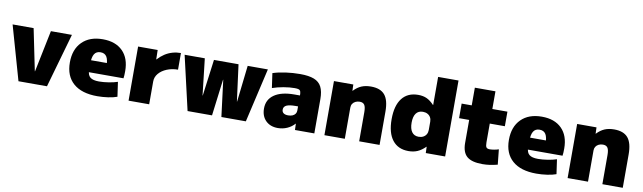

<svg xmlns="http://www.w3.org/2000/svg" viewBox="-42 -1269 6086 1817"><g transform="rotate(10 3001.0 -360.0)"><path d="M152 0 4 -520H206L288 -120H290L372 -520H574L426 0Z M910 10Q760 10 680 -60Q600 -130 600 -260Q600 -386 672 -458Q744 -530 870 -530Q993 -530 1061.5 -461.5Q1130 -393 1130 -270Q1130 -252 1129 -230Q1128 -208 1126 -200H710V-315H971L948 -280Q948 -345 929.5 -375Q911 -405 870 -405Q830 -405 811 -375Q792 -345 792 -280V-220Q792 -172 818 -151Q844 -130 902 -130Q945 -130 995 -138Q1045 -146 1080 -158L1100 -18Q1065 -5 1013.5 2.5Q962 10 910 10Z M1210 0V-520H1398L1400 -430H1402Q1432 -463 1466.5 -485.5Q1501 -508 1540 -519Q1579 -530 1620 -530V-370Q1562 -370 1513.5 -350Q1465 -330 1436.5 -296Q1408 -262 1408 -220V0Z M1777 0 1657 -520H1851L1891 -170H1893L1939 -520H2175L2221 -170H2223L2263 -520H2457L2337 0H2102L2058 -350H2056L2012 0Z M2645 10Q2572 10 2528.5 -33.5Q2485 -77 2485 -150Q2485 -236 2553 -283Q2621 -330 2745 -330H2799Q2799 -355 2794.5 -368Q2790 -381 2777 -385.5Q2764 -390 2739 -390Q2690 -390 2632 -380Q2574 -370 2525 -353L2505 -493Q2559 -511 2628 -520.5Q2697 -530 2766 -530Q2850 -530 2900 -510.5Q2950 -491 2972.5 -447Q2995 -403 2995 -330V0H2809L2807 -60H2805Q2776 -27 2734 -8.5Q2692 10 2645 10ZM2721 -125Q2745 -125 2762.5 -132.5Q2780 -140 2789.5 -153.5Q2799 -167 2799 -185V-225H2775Q2716 -225 2688.5 -212Q2661 -199 2661 -170Q2661 -148 2676.5 -136.5Q2692 -125 2721 -125Z M3092 0V-520H3278L3280 -460H3282Q3317 -497 3356 -513.5Q3395 -530 3447 -530Q3538 -530 3580 -480Q3622 -430 3622 -320V0H3426V-280Q3426 -329 3412.5 -349.5Q3399 -370 3367 -370Q3344 -370 3326 -361Q3308 -352 3298 -336.5Q3288 -321 3288 -300V0Z M3901 10Q3800 10 3746 -59.5Q3692 -129 3692 -260Q3692 -391 3746 -460.5Q3800 -530 3901 -530Q3948 -530 3983 -514Q4018 -498 4054 -460H4056V-730H4252V0H4066L4064 -60H4062Q4025 -23 3987 -6.5Q3949 10 3901 10ZM3972 -140Q3997 -140 4016 -150Q4035 -160 4045.5 -178Q4056 -196 4056 -220V-300Q4056 -324 4045.5 -342Q4035 -360 4016 -370Q3997 -380 3972 -380Q3929 -380 3906.5 -349.5Q3884 -319 3884 -260Q3884 -202 3906.5 -171Q3929 -140 3972 -140Z M4611 10Q4508 10 4462 -29.5Q4416 -69 4416 -160V-380H4319V-520H4416V-690H4614V-520H4759V-380H4614V-200Q4614 -165 4622.5 -152.5Q4631 -140 4656 -140Q4673 -140 4697 -144Q4721 -148 4741 -155L4756 -10Q4716 0 4682 5Q4648 10 4611 10Z M5129 10Q4979 10 4899 -60Q4819 -130 4819 -260Q4819 -386 4891 -458Q4963 -530 5089 -530Q5212 -530 5280.5 -461.5Q5349 -393 5349 -270Q5349 -252 5348 -230Q5347 -208 5345 -200H4929V-315H5190L5167 -280Q5167 -345 5148.5 -375Q5130 -405 5089 -405Q5049 -405 5030 -375Q5011 -345 5011 -280V-220Q5011 -172 5037 -151Q5063 -130 5121 -130Q5164 -130 5214 -138Q5264 -146 5299 -158L5319 -18Q5284 -5 5232.5 2.5Q5181 10 5129 10Z M5429 0V-520H5615L5617 -460H5619Q5654 -497 5693 -513.5Q5732 -530 5784 -530Q5875 -530 5917 -480Q5959 -430 5959 -320V0H5763V-280Q5763 -329 5749.5 -349.5Q5736 -370 5704 -370Q5681 -370 5663 -361Q5645 -352 5635 -336.5Q5625 -321 5625 -300V0Z"/></g></svg>

Font: M PLUS 1 Black
Style: Regular
Weight: 900
Designer: Coji Morishita
Foundry: UNDERFOREST DESIGN
Version: Version 1.001